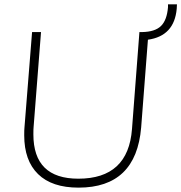

<svg xmlns="http://www.w3.org/2000/svg" viewBox="-20 -852 831 880"><path d="M750 -832H791L790 -812Q779 -687 658 -670L627 -268Q604 8 340 8Q218 8 154.5 -54Q91 -116 91 -232Q91 -258 92 -266L127 -705H168L134 -270Q133 -262 133 -236Q133 -33 339 -33Q568 -33 585 -261L619 -705H631Q690 -706 717.5 -732.5Q745 -759 750 -819Z"/></svg>

Font: Iunito ExtraLight
Style: Italic
Weight: 200
Italic angle: -4.541°
Designer: Vernon Adams
Foundry: Vernon Adams
Version: Version 2.001;November 30, 2019;FontCreator 12.0.0.2547 64-b